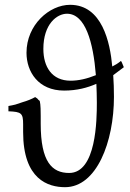

<svg xmlns="http://www.w3.org/2000/svg" viewBox="-20 -762 538 797"><path d="M160 -559C160 -663 217 -705 258 -705C334 -705 367 -588 378 -450C341 -435 306 -427 273 -427C195 -427 160 -485 160 -559ZM90 -543C90 -464 139 -386 246 -386C300 -386 343 -398 380 -414C381 -389 382 -363 382 -336C382 -265 380 -44 267 -44C196 -44 149 -90 149 -248V-280C149 -294 149 -329 145 -343C142 -345 140 -347 139 -348C133 -356 135 -352 126 -359C112 -351 92 -343 74 -338L44 -328C34 -326 24 -323 15 -322V-300C69 -298 76 -292 76 -246V-214C76 -17 180 15 250 15C381 15 453 -173 453 -360C453 -391 452 -421 450 -450L494 -483C488 -496 486 -505 482 -509C476 -504 470 -500 464 -496L446 -486C437 -586 404 -742 271 -742C185 -742 90 -659 90 -543Z"/></svg>

Font: Temporarium
Style: Regular
Weight: 400
Version: Version 1.1